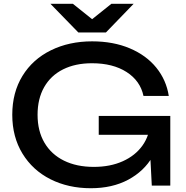

<svg xmlns="http://www.w3.org/2000/svg" viewBox="-20 -983 986 1017"><path d="M461 14Q342 14 247.5 -33.5Q153 -81 99 -169.5Q45 -258 45 -375Q45 -493 99 -581Q153 -669 249.5 -716.5Q346 -764 468 -764Q580 -764 667.5 -727Q755 -690 808 -624.5Q861 -559 874 -475H740Q723 -555 650.5 -601.5Q578 -648 467 -648Q379 -648 314 -615.5Q249 -583 214 -521.5Q179 -460 179 -375Q179 -289 215.5 -227Q252 -165 319 -132Q386 -99 477 -99Q564 -99 630.5 -129Q697 -159 735 -212.5Q773 -266 776 -337L835 -326Q833 -231 788 -153.5Q743 -76 659 -31Q575 14 461 14ZM503 -369H882V0H784L768 -311L799 -269H503ZM395 -811 247 -963H366L496 -859H440L570 -963H688L541 -811Z"/></svg>

Font: Unbounded Variable
Style: Regular
Weight: 400
Designer: Luke Prowse, Jean-Baptiste Morizot, Fátima Lázaro, Florian Runge
Foundry: NaN
Version: Version 1.600;FEAKit 1.0